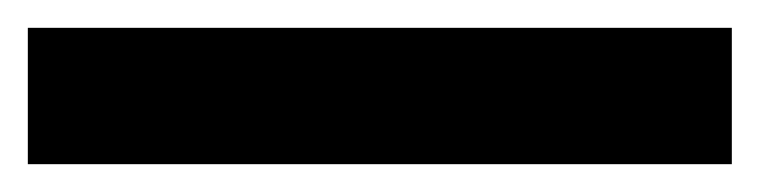

<svg xmlns="http://www.w3.org/2000/svg" viewBox="-23 -878 546 138"><path d="M503 -760H-3V-858H503Z"/></svg>

Font: Noto Sans Javanese
Style: Regular
Weight: 400
Designer: Monotype Design Team
Foundry: Monotype Imaging Inc.
Version: Version 2.004